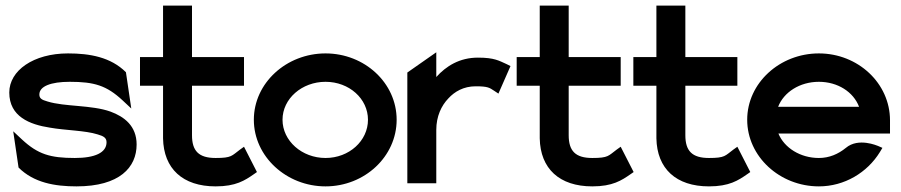

<svg xmlns="http://www.w3.org/2000/svg" viewBox="-20 -652 3205 683"><path d="M13 -323C13 -237 86 -209 157 -198C213 -188 283 -188 327 -174C348 -168 359 -162 359 -146C359 -109 318 -90 246 -90C159 -90 115 -103 58 -156L27 -185L46 -56C100 -2 175 11 252 11C406 11 466 -57 466 -138C466 -204 422 -237 373 -255C306 -279 210 -272 149 -291C128 -297 120 -302 120 -316C120 -345 161 -361 228 -361C315 -361 359 -348 416 -295L447 -266L428 -395C374 -449 299 -462 222 -462C99 -462 13 -401 13 -323Z M478 -347H560V-160C562 -52 630 11 747 11C819 11 851 -10 884 -33L894 -40L848 -130L834 -120C804 -98 805 -90 747 -90C687 -90 663 -115 663 -171V-347H848V-449H663V-632H560V-449H478Z M883 -226C883 -95 999 11 1138 11C1277 11 1391 -95 1391 -226C1391 -357 1277 -462 1138 -462C999 -462 883 -357 883 -226ZM985 -226C985 -301 1054 -361 1138 -361C1222 -361 1289 -301 1289 -226C1289 -151 1222 -90 1138 -90C1054 -90 985 -151 985 -226Z M1429 0H1532V-190C1532 -238 1550 -276 1575 -302C1597 -326 1629 -345 1672 -345C1716 -345 1721 -340 1738 -329L1753 -319L1796 -417L1782 -424C1755 -436 1739 -447 1680 -447C1615 -447 1567 -417 1532 -378V-466L1429 -394Z M1818 -347H1900V-160C1902 -52 1970 11 2087 11C2159 11 2191 -10 2224 -33L2234 -40L2188 -130L2174 -120C2144 -98 2145 -90 2087 -90C2027 -90 2003 -115 2003 -171V-347H2188V-449H2003V-632H1900V-449H1818Z M2233 -347H2315V-160C2317 -52 2385 11 2502 11C2574 11 2606 -10 2639 -33L2649 -40L2603 -130L2589 -120C2559 -98 2560 -90 2502 -90C2442 -90 2418 -115 2418 -171V-347H2603V-449H2418V-632H2315V-449H2233Z M2638 -226C2638 -95 2754 11 2893 11C2984 11 3065 -38 3110 -111L3119 -126L3103 -133C3102 -133 3034 -164 2989 -126C2962 -104 2930 -90 2893 -90C2827 -90 2770 -126 2749 -177H3146V-224C3146 -356 3032 -462 2893 -462C2754 -462 2638 -357 2638 -226ZM2748 -272C2768 -324 2825 -361 2893 -361C2960 -361 3016 -325 3036 -272Z"/></svg>

Font: Charger Sport
Style: Blk
Weight: 900
Designer: Jasper
Foundry: Cannot Into Space Fonts
Version: Version 1.1